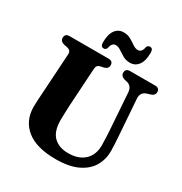

<svg xmlns="http://www.w3.org/2000/svg" viewBox="-206 -1045 1145 1210"><g transform="rotate(30 366.0 -440.0)"><path d="M578 -306 559.5 -576Q556.5 -621.5 519.5 -631.5L500 -636Q469.5 -644.5 469.5 -670Q469.5 -700 502.5 -700H684.5Q717 -700 717 -670Q717 -645.5 687 -636.5L668 -631Q622.5 -618 626 -571.5L645 -308Q647 -282 648.2 -257Q649.5 -232 650 -205Q650.5 -142 621 -92.2Q591.5 -42.5 530 -13.5Q468.5 15.5 372.5 15.5Q231 15.5 159.2 -43.5Q87.5 -102.5 88 -204Q88 -223.5 90.2 -257.5Q92.5 -291.5 94.5 -325L111.5 -598Q113 -624.5 83.5 -631.5L60 -636Q29 -643.5 29 -670Q29 -700 62.5 -700H345Q378 -700 378 -670Q378 -644.5 347.5 -636.5L323 -631.5Q299 -626 297.5 -598.5L280.5 -322Q279 -289.5 278.2 -262.8Q277.5 -236 277 -216.5Q276.5 -133.5 315.2 -95Q354 -56.5 422 -56.5Q497.5 -56.5 540 -96.8Q582.5 -137 582 -207.5Q581.5 -241.5 580.2 -263.8Q579 -286 578 -306ZM473.5 -744.5Q444.5 -744.5 421.8 -757.8Q399 -771 380 -784Q361 -797 343.5 -797Q315 -797 308 -757Q302.5 -740 285.5 -740Q263.5 -740 263.5 -771.5Q263.5 -830.5 286 -861Q308.5 -891.5 347 -891.5Q376 -891.5 398.5 -878.5Q421 -865.5 440 -852.2Q459 -839 477 -839Q506 -839 512.5 -879Q518 -896 535 -896Q557 -896 557 -864.5Q557 -805.5 534.5 -775Q512 -744.5 473.5 -744.5Z"/></g></svg>

Font: Fraunces 72pt S050
Style: Bold
Weight: 700
Version: Version 1.000; ttfautohint (v1.8.3)